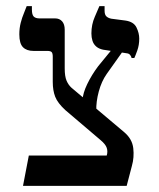

<svg xmlns="http://www.w3.org/2000/svg" viewBox="-20 -606 517 626"><path d="M55 0 74 -99H328Q332 -112 328 -124Q324 -136 307 -150L193 -247Q168 -270 160 -290.5Q152 -311 152 -339V-421Q152 -432 148.5 -436Q145 -440 134 -440H89Q67 -440 55 -452Q43 -464 43 -494Q43 -514 47.5 -531.5Q52 -549 58 -563Q64 -577 67 -586H84V-575Q84 -558 90 -552Q96 -546 109 -546H160Q174 -546 182.5 -536.5Q191 -527 191 -509V-383Q191 -357 197 -343Q203 -329 213 -320L385 -175Q411 -153 414.5 -123Q418 -93 410 -65L393 0ZM294 -245 249 -279Q250 -302 264.5 -332Q279 -362 300 -390L350 -451L382 -441L328 -365Q311 -341 302 -307.5Q293 -274 294 -245ZM409 -417Q408 -422 404.5 -426.5Q401 -431 395 -432L316 -444Q302 -447 293.5 -454.5Q285 -462 281.5 -473Q278 -484 278 -497Q278 -526 289 -551Q300 -576 304 -586H321V-571Q321 -558 327 -552.5Q333 -547 343 -545L389 -539Q416 -535 425 -516.5Q434 -498 434 -480Q434 -459 427.5 -441Q421 -423 418 -417Z"/></svg>

Font: Frank Ruhl Libre
Style: Regular
Weight: 400
Designer: Yanek Iontef
Foundry: Fontef
Version: Version 6.004